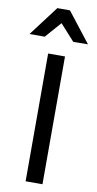

<svg xmlns="http://www.w3.org/2000/svg" viewBox="-138 -1008 534 1052"><g transform="rotate(10 128.5 -482.0)"><path d="M85.4 0H179.2V-710.9H85.4ZM162.1 -964.4H91.8L-33.7 -798.3H50.8L128.9 -887.2L210 -797.4L291.5 -798.3Z"/></g></svg>

Font: Roboto Flex
Style: Regular
Weight: 400
Designer: Berlow after Robertson
Foundry: Google
Version: Version 3.200;gftools[0.9.32]